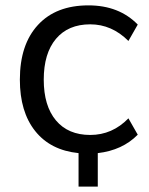

<svg xmlns="http://www.w3.org/2000/svg" viewBox="-20 -569 560 722"><path d="M275.4 132.8V6.8Q169.9 -3.9 112.3 -76.2Q54.7 -148.4 54.7 -269.5Q54.7 -401.4 122.6 -475.1Q190.4 -548.8 312.5 -548.8Q427.7 -548.8 498 -476.6L462.9 -415Q400.4 -477.5 319.3 -477.5Q236.3 -477.5 190.4 -422.9Q144.5 -368.2 144.5 -269.5Q144.5 -170.9 190.4 -116.2Q236.3 -61.5 319.3 -61.5Q402.3 -61.5 462.9 -124L498 -62.5Q440.4 -3.9 347.7 6.8V132.8Z"/></svg>

Font: Min Sans
Style: Regular
Weight: 400
Designer: Jinseong-Kim, NotoSansCJK, Nunito
Foundry: Jinseong-Kim
Version: Version 1.400;Glyphs 3.1.2 (3151)